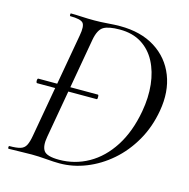

<svg xmlns="http://www.w3.org/2000/svg" viewBox="-96 -720 803 817"><g transform="rotate(15 306.0 -311.5)"><path d="M56.2 -301Q53.2 -301 52.2 -306Q51.2 -311 52.2 -316Q53.2 -321 56.2 -321H318.2Q321.2 -321 321.8 -316Q322.4 -311 321.8 -306Q321.2 -301 318.2 -301ZM235.8 4Q211.8 4 177 1Q142.2 -2 112.8 -2Q82.2 -2 57.1 -1Q32 0 11.4 0Q8.4 0 8.4 -6Q8.4 -12 11.4 -12Q42.4 -12 59.2 -17Q76 -22 83.9 -37Q91.8 -52 96.8 -81L178.8 -544Q186.8 -587 175.6 -600Q164.4 -613 118.4 -613Q116.4 -613 116.4 -619Q116.4 -625 118.4 -625Q139 -625 165.5 -623.5Q192 -622 221.8 -622Q249 -622 280.2 -624.5Q311.4 -627 334.6 -627Q426.8 -627 489.7 -587.3Q552.6 -547.6 579.6 -478.7Q606.6 -409.8 591.4 -323Q578.4 -248.2 543.6 -187.7Q508.8 -127.2 459.6 -84.6Q410.4 -42 352.8 -19Q295.2 4 235.8 4ZM230.2 -10.4Q299.6 -10.4 359.1 -43.9Q418.6 -77.4 460.5 -142.5Q502.4 -207.6 519.2 -301Q530.6 -364.4 524.5 -420.4Q518.4 -476.4 495.6 -519.8Q472.8 -563.2 433.3 -587.9Q393.8 -612.6 337.6 -612.6Q288.4 -612.6 266.4 -599.5Q244.4 -586.4 236 -542L156.8 -92Q149 -49.8 162.5 -30.1Q176 -10.4 230.2 -10.4Z"/></g></svg>

Font: Cormorant Light
Style: Italic
Weight: 300
Italic angle: -10°
Designer: Christian Thalmann (Catharsis Fonts)
Foundry: Catharsis Fonts
Version: Version 4.000